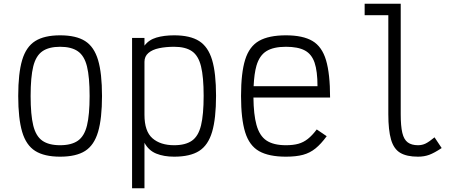

<svg xmlns="http://www.w3.org/2000/svg" viewBox="-20 -820 2440 1022"><path d="M300 14Q216 14 167.5 -16.5Q119 -47 98 -118Q77 -189 77 -309Q77 -430 98 -500.5Q119 -571 167.5 -601.5Q216 -632 300 -632Q385 -632 433 -601.5Q481 -571 502 -500.5Q523 -430 523 -309Q523 -189 502 -118Q481 -47 433 -16.5Q385 14 300 14ZM300 -47Q360 -47 394.5 -71Q429 -95 443 -152Q457 -209 457 -309Q457 -410 443 -466.5Q429 -523 394.5 -547Q360 -571 300 -571Q240 -571 205.5 -547Q171 -523 157 -466.5Q143 -410 143 -309Q143 -209 157 -152Q171 -95 205.5 -71Q240 -47 300 -47Z M683 182V-618H749V-577Q772 -608 812.5 -620Q853 -632 907 -632Q992 -632 1040 -601.5Q1088 -571 1109 -501Q1130 -431 1130 -310Q1130 -189 1109 -118Q1088 -47 1040 -16.5Q992 14 907 14Q852 14 811.5 -2.5Q771 -19 749 -60V182ZM907 -47Q967 -47 1001.5 -71Q1036 -95 1050 -152.5Q1064 -210 1064 -310Q1064 -410 1050 -467Q1036 -524 1001.5 -547.5Q967 -571 907 -571Q863 -571 827 -563.5Q791 -556 770 -538Q749 -520 749 -491V-209Q749 -121 791.5 -84Q834 -47 907 -47Z M1502 14Q1411 14 1359 -15.5Q1307 -45 1285 -116Q1263 -187 1263 -309Q1263 -432 1285 -502.5Q1307 -573 1359 -602.5Q1411 -632 1502 -632Q1592 -632 1643 -602Q1694 -572 1715.5 -499.5Q1737 -427 1737 -301H1329Q1330 -210 1345 -156Q1361 -97 1398.5 -72Q1436 -47 1502 -47Q1540 -47 1567.5 -54.5Q1595 -62 1618.5 -80.5Q1642 -99 1666 -131L1719 -95Q1689 -54 1659.5 -30Q1630 -6 1593 4Q1556 14 1502 14ZM1330 -361H1670Q1670 -441 1654.5 -486.5Q1639 -532 1602.5 -551.5Q1566 -571 1502 -571Q1436 -571 1398.5 -548Q1361 -525 1345 -470Q1333 -428 1330 -361Z M2205 14Q2145 14 2110.5 -6.5Q2076 -27 2061.5 -77Q2047 -127 2047 -212V-739H1921V-800H2113V-212Q2113 -149 2121.5 -113Q2130 -77 2150.5 -62Q2171 -47 2205 -47Q2227 -47 2245.5 -56Q2264 -65 2293 -89L2331 -32Q2292 -6 2265 4Q2238 14 2205 14Z"/></svg>

Font: Victor Mono Thin Light
Style: Regular
Weight: 300
Monospace: yes
Version: Version 1.561;gftools[0.9.30]